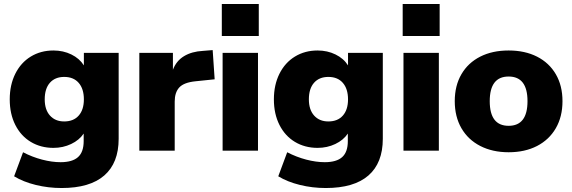

<svg xmlns="http://www.w3.org/2000/svg" viewBox="-20 -758 2879 966"><path d="M577 -492V-60Q577 62 504.5 125Q432 188 290 188Q223 188 160 172.5Q97 157 51 129L96 8Q142 32 191.5 45Q241 58 285 58Q344 58 372.5 32.5Q401 7 401 -48V-86Q379 -53 338 -33.5Q297 -14 249 -14Q185 -14 135 -44Q85 -74 57 -129.5Q29 -185 29 -258Q29 -331 57 -387Q85 -443 135 -473.5Q185 -504 249 -504Q298 -504 339 -484Q380 -464 402 -429V-492ZM402 -258Q402 -311 376 -341Q350 -371 303 -371Q257 -371 231 -341.5Q205 -312 205 -258Q205 -206 231.5 -176.5Q258 -147 303 -147Q350 -147 376 -176.5Q402 -206 402 -258Z M1060 -359 963 -349Q905 -343 882 -318Q859 -293 859 -247V0H681V-492H850V-407Q867 -452 906 -475.5Q945 -499 1001 -502L1050 -506Z M1100 0V-492H1278V0ZM1096 -738H1282V-577H1096Z M1906 -492V-60Q1906 62 1833.5 125Q1761 188 1619 188Q1552 188 1489 172.5Q1426 157 1380 129L1425 8Q1471 32 1520.5 45Q1570 58 1614 58Q1673 58 1701.5 32.5Q1730 7 1730 -48V-86Q1708 -53 1667 -33.5Q1626 -14 1578 -14Q1514 -14 1464 -44Q1414 -74 1386 -129.5Q1358 -185 1358 -258Q1358 -331 1386 -387Q1414 -443 1464 -473.5Q1514 -504 1578 -504Q1627 -504 1668 -484Q1709 -464 1731 -429V-492ZM1731 -258Q1731 -311 1705 -341Q1679 -371 1632 -371Q1586 -371 1560 -341.5Q1534 -312 1534 -258Q1534 -206 1560.5 -176.5Q1587 -147 1632 -147Q1679 -147 1705 -176.5Q1731 -206 1731 -258Z M2010 0V-492H2188V0ZM2006 -738H2192V-577H2006Z M2268 -249Q2268 -327 2301.5 -384.5Q2335 -442 2396 -473Q2457 -504 2539 -504Q2621 -504 2682 -473Q2743 -442 2776.5 -384.5Q2810 -327 2810 -249Q2810 -171 2776.5 -113Q2743 -55 2682 -23.5Q2621 8 2539 8Q2458 8 2396.5 -23.5Q2335 -55 2301.5 -113Q2268 -171 2268 -249ZM2634 -249Q2634 -373 2539 -373Q2444 -373 2444 -249Q2444 -125 2539 -125Q2634 -125 2634 -249Z"/></svg>

Font: wassup Sans
Style: Black
Weight: 900
Version: Version 2.001